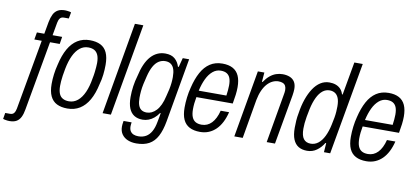

<svg xmlns="http://www.w3.org/2000/svg" viewBox="-151 -1015 3232 1483"><g transform="rotate(10 1464.5 -273.5)"><path d="M-22 185Q-29 185 -38.5 184Q-48 183 -57 181Q-66 179 -72 177L-64 129H-26Q-5 129 5 115.5Q15 102 19 80L117 -469H59L69 -526H127L144 -621Q151 -657 163 -681.5Q175 -706 197 -719Q219 -732 254 -732Q261 -732 269.5 -731Q278 -730 287 -728.5Q296 -727 302 -724L293 -675H255Q234 -675 224 -662Q214 -649 210 -627L192 -526H267L258 -469H182L85 75Q79 111 67 135.5Q55 160 34 172.5Q13 185 -22 185Z M402 12Q353 12 319 -5Q285 -22 267.5 -59Q250 -96 250 -154Q250 -191 255 -230.5Q260 -270 270 -308Q287 -384 316 -435Q345 -486 387 -512Q429 -538 483 -538Q533 -538 567 -521Q601 -504 618 -467Q635 -430 635 -371Q635 -333 630.5 -293.5Q626 -254 615 -216Q599 -141 570 -90.5Q541 -40 499 -14Q457 12 402 12ZM404 -45Q443 -45 473 -70Q503 -95 523.5 -141Q544 -187 554 -250Q560 -279 562.5 -301.5Q565 -324 566.5 -341.5Q568 -359 568 -374Q568 -412 558 -435.5Q548 -459 529 -470Q510 -481 481 -481Q444 -481 415 -458Q386 -435 365.5 -392Q345 -349 333 -287Q327 -256 323.5 -231.5Q320 -207 318.5 -187.5Q317 -168 317 -151Q317 -114 326.5 -90.5Q336 -67 356 -56Q376 -45 404 -45Z M677 0 803 -723H869L742 0Z M973 185Q936 185 906.5 173Q877 161 859.5 136.5Q842 112 842 76Q842 68 843 57.5Q844 47 847 31H910Q909 40 908 47.5Q907 55 907 62Q907 86 916.5 100.5Q926 115 942 121.5Q958 128 979 128Q1013 128 1038.5 113.5Q1064 99 1081 69Q1098 39 1106 -6Q1110 -24 1113 -42.5Q1116 -61 1119 -78H1114Q1098 -54 1078 -37.5Q1058 -21 1035.5 -12.5Q1013 -4 989 -4Q950 -4 923 -21Q896 -38 882 -72.5Q868 -107 868 -161Q868 -203 874 -245.5Q880 -288 892 -328Q915 -434 961.5 -486Q1008 -538 1075 -538Q1123 -538 1150 -514.5Q1177 -491 1188 -454H1194L1213 -526H1263L1175 -24Q1162 49 1137.5 95Q1113 141 1073 163Q1033 185 973 185ZM1011 -64Q1031 -64 1050 -73Q1069 -82 1086 -100Q1103 -118 1116.5 -147Q1130 -176 1139 -216Q1147 -245 1152.5 -271.5Q1158 -298 1160.5 -322.5Q1163 -347 1163 -368Q1163 -405 1155 -429.5Q1147 -454 1129.5 -467Q1112 -480 1085 -480Q1057 -480 1033.5 -465Q1010 -450 992.5 -418.5Q975 -387 963 -338Q955 -307 948.5 -277Q942 -247 939.5 -219.5Q937 -192 937 -167Q937 -132 945 -109Q953 -86 969.5 -75Q986 -64 1011 -64Z M1442 12Q1393 12 1359.5 -5.5Q1326 -23 1309.5 -59.5Q1293 -96 1293 -153Q1293 -192 1298 -233Q1303 -274 1313 -312Q1330 -383 1357.5 -433.5Q1385 -484 1426 -511Q1467 -538 1523 -538Q1572 -538 1604.5 -520.5Q1637 -503 1653 -467.5Q1669 -432 1669 -378Q1669 -350 1665 -318Q1661 -286 1654 -248H1369Q1364 -222 1361.5 -198Q1359 -174 1359 -152Q1359 -114 1368.5 -90.5Q1378 -67 1397 -56Q1416 -45 1445 -45Q1468 -45 1487.5 -53.5Q1507 -62 1523 -78.5Q1539 -95 1551.5 -120Q1564 -145 1572 -177H1638Q1627 -132 1609 -97Q1591 -62 1566.5 -38Q1542 -14 1511 -1Q1480 12 1442 12ZM1378 -300H1595Q1598 -323 1600 -343Q1602 -363 1602 -381Q1602 -416 1593.5 -438Q1585 -460 1567 -471Q1549 -482 1520 -482Q1485 -482 1457 -458.5Q1429 -435 1409.5 -394.5Q1390 -354 1378 -300Z M1710 0 1802 -526H1853L1847 -452H1852Q1873 -483 1896 -502Q1919 -521 1944 -529.5Q1969 -538 1995 -538Q2027 -538 2051.5 -528Q2076 -518 2089.5 -496.5Q2103 -475 2103 -440Q2103 -429 2101.5 -416.5Q2100 -404 2098 -390L2029 0H1964L2030 -380Q2032 -391 2033.5 -401Q2035 -411 2035 -419Q2035 -440 2028 -453Q2021 -466 2007 -472Q1993 -478 1972 -478Q1950 -478 1927.5 -467.5Q1905 -457 1885.5 -435.5Q1866 -414 1851.5 -381.5Q1837 -349 1829 -307L1776 0Z M2282 12Q2242 12 2214.5 -4.5Q2187 -21 2172.5 -56Q2158 -91 2158 -146Q2158 -174 2160 -203.5Q2162 -233 2168 -263Q2177 -324 2194.5 -374Q2212 -424 2236.5 -461Q2261 -498 2292.5 -518Q2324 -538 2362 -538Q2390 -538 2412 -530Q2434 -522 2449.5 -506Q2465 -490 2473 -464H2478L2524 -723H2590L2462 0H2413L2418 -72H2412Q2390 -35 2357 -11.5Q2324 12 2282 12ZM2300 -47Q2333 -47 2359.5 -68Q2386 -89 2405 -128Q2424 -167 2435 -219Q2442 -250 2446.5 -276Q2451 -302 2452.5 -324.5Q2454 -347 2454 -366Q2454 -407 2444 -431.5Q2434 -456 2416 -467Q2398 -478 2375 -478Q2344 -478 2319.5 -458.5Q2295 -439 2276.5 -401Q2258 -363 2246 -308Q2239 -274 2234 -246Q2229 -218 2227 -195Q2225 -172 2225 -152Q2225 -97 2244 -72Q2263 -47 2300 -47Z M2746 12Q2697 12 2663.5 -5.5Q2630 -23 2613.5 -59.5Q2597 -96 2597 -153Q2597 -192 2602 -233Q2607 -274 2617 -312Q2634 -383 2661.5 -433.5Q2689 -484 2730 -511Q2771 -538 2827 -538Q2876 -538 2908.5 -520.5Q2941 -503 2957 -467.5Q2973 -432 2973 -378Q2973 -350 2969 -318Q2965 -286 2958 -248H2673Q2668 -222 2665.5 -198Q2663 -174 2663 -152Q2663 -114 2672.5 -90.5Q2682 -67 2701 -56Q2720 -45 2749 -45Q2772 -45 2791.5 -53.5Q2811 -62 2827 -78.5Q2843 -95 2855.5 -120Q2868 -145 2876 -177H2942Q2931 -132 2913 -97Q2895 -62 2870.5 -38Q2846 -14 2815 -1Q2784 12 2746 12ZM2682 -300H2899Q2902 -323 2904 -343Q2906 -363 2906 -381Q2906 -416 2897.5 -438Q2889 -460 2871 -471Q2853 -482 2824 -482Q2789 -482 2761 -458.5Q2733 -435 2713.5 -394.5Q2694 -354 2682 -300Z"/></g></svg>

Font: Archivo Condensed Light
Style: Italic
Weight: 300
Width: 3
Italic angle: -10°
Designer: Hector Gatti
Foundry: Omnibus-Type
Version: Version 2.001